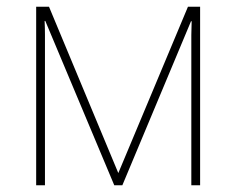

<svg xmlns="http://www.w3.org/2000/svg" viewBox="-20 -548 672 568"><path d="M572 -528H536L330 -36L125 -528H87V0H113V-403Q113 -427 113 -445.5Q113 -464 112 -486H114L318 0H342L545 -485H547Q546 -462 546 -444.5Q546 -427 546 -406V0H572Z"/></svg>

Font: Noto Sans UI Thin
Style: Regular
Weight: 250
Designer: Monotype Design Team
Foundry: Monotype Imaging Inc.
Version: Version 1.901